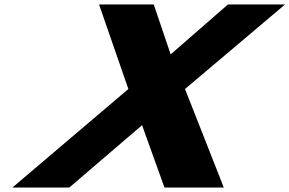

<svg xmlns="http://www.w3.org/2000/svg" viewBox="-20 -845 1304 865"><path d="M988.3 0 813.5 -444 1264.4 -825H1007L748.9 -600L672.6 -825H426.2L558.3 -444L35.7 0H292L620 -281L721 0Z"/></svg>

Font: Hussar
Style: BdWideOblFour
Weight: 700
Foundry: Cannot Into Space Fonts
Version: Version 2.00